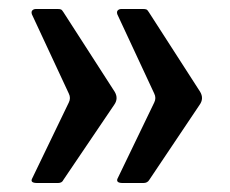

<svg xmlns="http://www.w3.org/2000/svg" viewBox="-20 -475 512 427"><path d="M133 -247Q138 -257 133 -267L51 -443Q49 -449 52 -452Q55 -455 60 -455H108Q113 -455 115.5 -454Q118 -453 121 -448L235 -271Q244 -256 234 -242L121 -75Q118 -68 109 -68H63Q47 -68 51 -77L133 -247ZM323 -247Q328 -257 323 -267L241 -443Q239 -449 242 -452Q245 -455 250 -455H298Q303 -455 305.5 -454Q308 -453 311 -448L425 -271Q434 -256 424 -242L312 -75Q308 -68 299 -68H253Q238 -68 241 -77L323 -247Z"/></svg>

Font: Libre Franklin Thin SemiBold
Style: Regular
Weight: 600
Version: Version 3.000